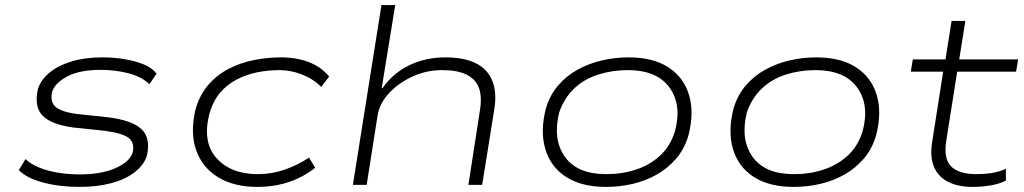

<svg xmlns="http://www.w3.org/2000/svg" viewBox="-20 -725 4016 753"><path d="M291 8Q213 8 148 -9.5Q83 -27 54 -58L80 -101Q101 -81 134.5 -67.5Q168 -54 209 -47.5Q250 -41 294 -41Q377 -41 432.5 -65.5Q488 -90 500 -126Q509 -162 487 -182Q465 -202 391 -212L267 -225Q180 -237 146.5 -272Q113 -307 129 -377Q141 -413 174.5 -440.5Q208 -468 260.5 -484Q313 -500 382 -500Q427 -500 468.5 -493Q510 -486 543.5 -472.5Q577 -459 594 -436L566 -395Q534 -425 482.5 -438Q431 -451 375 -451Q293 -451 244.5 -425.5Q196 -400 185 -366Q175 -327 197.5 -306.5Q220 -286 282 -278L404 -265Q499 -253 535.5 -218Q572 -183 556 -114Q544 -77 507.5 -49Q471 -21 416 -6.5Q361 8 291 8Z M989 8Q898 8 836 -29.5Q774 -67 749.5 -135.5Q725 -204 747 -297Q764 -355 798.5 -394Q833 -433 879.5 -456.5Q926 -480 978.5 -490Q1031 -500 1081 -500Q1143 -500 1191 -481.5Q1239 -463 1271 -425L1240 -384Q1208 -416 1164 -433Q1120 -450 1076 -450Q1032 -450 989.5 -441.5Q947 -433 909 -413.5Q871 -394 843 -361Q815 -328 801 -278Q773 -167 829.5 -104.5Q886 -42 991 -42Q1046 -42 1097.5 -60Q1149 -78 1192 -107L1216 -67Q1186 -43 1150 -26Q1114 -9 1074 -0.5Q1034 8 989 8Z M1364 0 1476 -705H1530L1477 -379H1480Q1521 -438 1585 -469Q1649 -500 1726 -500Q1799 -500 1845 -477.5Q1891 -455 1910 -410Q1929 -365 1919 -299L1871 0H1817L1862 -291Q1871 -345 1858.5 -379.5Q1846 -414 1810.5 -432Q1775 -450 1714 -450Q1652 -450 1597 -424.5Q1542 -399 1505.5 -359.5Q1469 -320 1461 -273L1418 0Z M2357 8Q2260 8 2199.5 -31.5Q2139 -71 2118.5 -141Q2098 -211 2121 -300Q2137 -353 2169.5 -390.5Q2202 -428 2245.5 -452Q2289 -476 2340.5 -488Q2392 -500 2445 -500Q2542 -500 2602 -460.5Q2662 -421 2682.5 -352Q2703 -283 2680 -194Q2664 -140 2631.5 -102.5Q2599 -65 2556 -40.5Q2513 -16 2462 -4Q2411 8 2357 8ZM2357 -42Q2420 -42 2474.5 -60Q2529 -78 2569 -115Q2609 -152 2627 -210Q2655 -314 2605.5 -382Q2556 -450 2442 -450Q2381 -450 2326 -432.5Q2271 -415 2232 -378Q2193 -341 2173 -284Q2147 -178 2195.5 -110Q2244 -42 2357 -42Z M3093 8Q2996 8 2935.5 -31.5Q2875 -71 2854.5 -141Q2834 -211 2857 -300Q2873 -353 2905.5 -390.5Q2938 -428 2981.5 -452Q3025 -476 3076.5 -488Q3128 -500 3181 -500Q3278 -500 3338 -460.5Q3398 -421 3418.5 -352Q3439 -283 3416 -194Q3400 -140 3367.5 -102.5Q3335 -65 3292 -40.5Q3249 -16 3198 -4Q3147 8 3093 8ZM3093 -42Q3156 -42 3210.5 -60Q3265 -78 3305 -115Q3345 -152 3363 -210Q3391 -314 3341.5 -382Q3292 -450 3178 -450Q3117 -450 3062 -432.5Q3007 -415 2968 -378Q2929 -341 2909 -284Q2883 -178 2931.5 -110Q2980 -42 3093 -42Z M3794 8Q3738 8 3699 -11.5Q3660 -31 3643.5 -69.5Q3627 -108 3635 -163L3679 -444H3552L3560 -492H3688L3712 -643H3766L3742 -492H3973L3965 -444H3734L3691 -172Q3680 -101 3711 -71.5Q3742 -42 3810 -42Q3839 -42 3867 -46Q3895 -50 3925 -63V-17Q3901 -4 3866 2Q3831 8 3794 8Z"/></svg>

Font: Nunito Sans 7pt Expanded ExtraLight
Style: Italic
Weight: 250
Width: 7
Italic angle: -9°
Designer: Vernon Adams
Foundry: Vernon Adams
Version: Version 3.101;gftools[0.9.27]